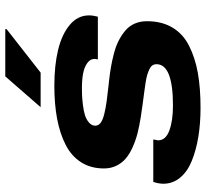

<svg xmlns="http://www.w3.org/2000/svg" viewBox="-46 -718 776 724"><g transform="rotate(-90 342.0 -356.0)"><path d="M299.8 -590.8 416 -724.1H594.2V-719.2L430.2 -590.8ZM297.9 12.2Q238.8 12.2 188.2 3.9Q137.7 -4.4 97.4 -20.8Q57.1 -37.1 34.2 -64.7Q11.2 -92.3 11.2 -127.9Q11.2 -146 18.1 -166H178.2Q174.8 -148.9 174.8 -147.9Q174.8 -119.1 211.7 -105.5Q248.5 -91.8 306.2 -91.8Q461.9 -91.8 461.9 -153.8Q461.9 -162.6 457.5 -169.2Q453.1 -175.8 442.9 -180.7Q432.6 -185.5 421.1 -189Q409.7 -192.4 390.4 -195.3Q371.1 -198.2 354.5 -200.4Q337.9 -202.6 311.3 -206.1Q284.7 -209.5 264.2 -212.9Q229.5 -218.3 201.9 -225.3Q174.3 -232.4 148.7 -243.9Q123 -255.4 106 -270Q88.9 -284.7 78.9 -305.4Q68.8 -326.2 68.8 -352.1Q68.8 -401.4 92 -438Q115.2 -474.6 157.7 -496.3Q200.2 -518.1 255.9 -528.6Q311.5 -539.1 380.9 -539.1Q457 -539.1 515.9 -524.9Q574.7 -510.7 610.4 -480.7Q646 -450.7 646 -408.2Q646 -393.6 641.1 -375H480Q481.9 -384.8 481.9 -387.2Q481.9 -403.8 466.1 -415Q450.2 -426.3 426.5 -430.7Q402.8 -435.1 372.1 -435.1Q357.4 -435.1 344.5 -434.6Q331.5 -434.1 308.8 -431.4Q286.1 -428.7 270.3 -423.8Q254.4 -418.9 242.2 -408.7Q230 -398.4 230 -384.8Q230 -372.6 241.2 -364.3Q252.4 -356 275.1 -350.6Q297.9 -345.2 321 -342Q344.2 -338.9 378.9 -335Q383.3 -334.5 385.5 -334.2Q387.7 -334 391.4 -333.7Q395 -333.5 397.9 -333Q428.2 -329.6 452.1 -325.4Q476.1 -321.3 503.7 -314Q531.2 -306.6 551.5 -296.1Q571.8 -285.6 588.9 -271.2Q606 -256.8 615 -236.1Q624 -215.3 624 -189.9Q624 -133.8 600.1 -93.8Q576.2 -53.7 531.2 -31Q486.3 -8.3 429.2 2Q372.1 12.2 297.9 12.2Z"/></g></svg>

Font: Archivo Expanded
Style: Bold Italic
Weight: 700
Width: 7
Italic angle: -10°
Designer: Hector Gatti
Foundry: Omnibus-Type
Version: Version 2.001